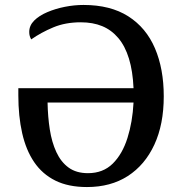

<svg xmlns="http://www.w3.org/2000/svg" viewBox="-20 -745 737 775"><path d="M331 10Q256 10 203.5 -16Q151 -42 118 -90.5Q85 -139 69.5 -207.5Q54 -276 54 -360V-389H519Q516 -458 500.5 -508.5Q485 -559 457.5 -591.5Q430 -624 392.5 -639.5Q355 -655 306 -655Q244 -655 195 -634.5Q146 -614 106 -586Q102 -593 100 -600Q98 -607 98 -616Q98 -642 118 -662Q138 -682 171 -696Q204 -710 242 -717.5Q280 -725 317 -725Q426 -725 498 -679Q570 -633 605.5 -550Q641 -467 641 -356Q641 -243 603 -161Q565 -79 496 -34.5Q427 10 331 10ZM335 -46Q396 -46 435 -84.5Q474 -123 494.5 -188Q515 -253 519 -331H172Q173 -274 181 -222.5Q189 -171 207.5 -131Q226 -91 257 -68.5Q288 -46 335 -46Z"/></svg>

Font: ET Text
Style: Regular
Weight: 470
Designer: Monotype Design Team
Foundry: Monotype Imaging Inc.
Version: Version 2.009